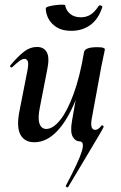

<svg xmlns="http://www.w3.org/2000/svg" viewBox="-20 -596 516 822"><path d="M127 13Q85 13 67.5 -19.5Q50 -52 63 -119L98 -297Q103 -326 98.5 -335Q94 -344 85 -344Q75 -344 62 -334Q49 -324 33 -309Q29 -305 25 -309Q21 -313 25 -317Q57 -355 83 -375Q109 -395 138 -395Q168 -395 180.5 -372Q193 -349 182 -297L151 -138Q141 -90 149 -67Q157 -44 178 -44Q207 -44 237.5 -82Q268 -120 295 -193.5Q322 -267 340 -374L358 -373Q339 -255 304 -168Q269 -81 224 -34Q179 13 127 13ZM271 206Q270 207 265.5 205Q261 203 262 199Q290 146 307 109.5Q324 73 330.5 51Q337 29 334 19Q331 9 319 9Q303 9 291.5 -10.5Q280 -30 288 -77L340 -374Q345 -394 396 -394Q416 -394 422.5 -391Q429 -388 429 -386Q429 -382 424 -360Q419 -338 414 -312L373 -89Q364 -40 388 -40Q391 -40 395 -41.5Q399 -43 404 -47Q409 -51 414 -58Q416 -61 420.5 -58.5Q425 -56 423 -51Q421 -46 402.5 -14.5Q384 17 351 72Q318 127 271 206ZM285 -464Q247 -464 223 -479Q199 -494 187.5 -516Q176 -538 176 -560Q176 -565 188.5 -568.5Q201 -572 217 -574Q233 -576 246 -576Q259 -576 259 -573Q263 -551 280.5 -536.5Q298 -522 326 -522Q350 -522 368 -533.5Q386 -545 402 -570Q406 -575 413 -572Q420 -569 418 -566Q402 -515 367.5 -489.5Q333 -464 285 -464Z"/></svg>

Font: Cormorant Garamond Light
Style: Italic
Weight: 300
Italic angle: -10°
Designer: Christian Thalmann (Catharsis Fonts)
Foundry: Catharsis Fonts
Version: Version 4.001